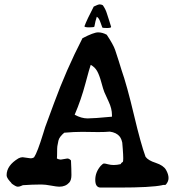

<svg xmlns="http://www.w3.org/2000/svg" viewBox="-20 -845 787 865"><path d="M405.3 -725.6Q405.3 -721.7 382.8 -721.7Q360.4 -721.7 360.4 -726.6Q372.1 -757.8 402.3 -815.4Q421.9 -825.2 429.2 -825.2Q436.5 -825.2 443.4 -821.3Q456.1 -802.7 461.4 -784.7Q466.8 -766.6 471.7 -752.9Q476.6 -739.3 480.5 -724.6V-723.6Q480.5 -718.8 461.4 -718.8Q442.4 -718.8 440.9 -721.2Q439.5 -723.6 432.6 -744.1Q425.8 -764.6 416 -769.5Q409.2 -749 405.3 -725.6ZM82 -136.7 117.2 -131.8Q127.9 -131.8 133.8 -136.7Q148.4 -158.2 174.8 -244.1L183.6 -272.5L223.6 -380.9Q278.3 -530.3 351.6 -672.9Q402.3 -699.2 421.9 -699.2Q441.4 -699.2 460.9 -688.5Q490.2 -644.5 498.5 -620.6Q506.8 -596.7 514.6 -571.3L527.3 -530.3Q551.8 -460.9 584 -325.2Q614.3 -197.3 635.7 -138.7Q647.5 -122.1 681.6 -111.3Q716.8 -99.6 728 -79.6Q739.3 -59.6 739.3 -43Q739.3 -27.3 727.5 -13.7Q724.6 -10.7 719.2 -11.7Q713.9 -12.7 710.9 -10.7Q661.1 0 515.6 0H433.6Q409.2 0 409.2 -34.7Q409.2 -69.3 433.6 -97.7Q443.4 -108.4 448.7 -108.4Q454.1 -108.4 466.3 -105Q478.5 -101.6 492.7 -101.6Q506.8 -101.6 523.4 -105.5Q527.3 -112.3 529.8 -113.3Q532.2 -114.3 533.2 -115.2Q535.2 -117.2 535.2 -131.8Q535.2 -146.5 533.2 -172.9Q531.2 -199.2 530.8 -202.6Q530.3 -206.1 527.3 -214.8Q523.4 -224.6 519.5 -229.5Q504.9 -248 474.6 -252Q455.1 -250 421.9 -250L350.6 -251Q312.5 -251 269.5 -247.1Q247.1 -228.5 243.2 -211.4Q239.3 -194.3 238.3 -186Q237.3 -177.7 237.3 -158.7Q237.3 -139.6 236.3 -130.9Q245.1 -126 253.9 -126L283.2 -130.9Q292 -130.9 299.8 -122.1Q301.8 -81.1 301.8 -56.6Q301.8 -33.2 292 -22.5Q275.4 -3.9 247.1 -3.9Q236.3 -3.9 210 -8.8Q183.6 -13.7 168 -13.7H161.1Q127 -13.7 83 -10.7Q80.1 -9.8 73.7 -6.8Q67.4 -3.9 59.6 -3.9Q51.8 -3.9 33.2 -17.6Q30.3 -22.5 23.4 -29.3Q9.8 -44.9 9.8 -55.7Q9.8 -99.6 63.5 -131.8Q73.2 -136.7 82 -136.7ZM388.7 -552.7Q383.8 -540 364.7 -468.3Q345.7 -396.5 316.4 -328.1Q346.7 -311.5 374.5 -311.5Q402.3 -311.5 484.4 -319.3V-327.1Q484.4 -355.5 469.7 -386.7Q455.1 -418 450.2 -429.7Q445.3 -441.4 436.5 -474.1Q427.7 -506.8 417.5 -524.9Q407.2 -543 388.7 -552.7Z"/></svg>

Font: Essays1743
Style: Medium
Weight: 500
Designer: Based on the typeface in a 1743 English translation of the essays of Montaigne.  PostScript/TrueType font designed by Jo
Version: Version 002.100